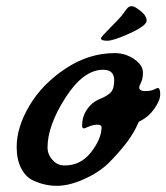

<svg xmlns="http://www.w3.org/2000/svg" viewBox="-20 -571 539 622"><path d="M86 13Q63 2 48.5 -26Q34 -54 34 -95Q34 -159 75.5 -229Q117 -299 192.5 -349Q268 -399 352 -399Q391 -399 422 -374Q443 -357 443 -336.5Q443 -316 437 -304Q431 -292 431 -288Q431 -276 450 -276Q469 -276 479 -281Q489 -286 491 -286Q499 -286 499 -265.5Q499 -245 479 -217.5Q459 -190 430 -177L420 -156Q395 -106 331 -42Q300 -12 252 9.5Q204 31 164 31Q124 31 86 13ZM309 -159Q309 -167 295.5 -167Q282 -167 268 -161Q254 -155 252 -155Q246 -155 246 -164Q246 -203 274 -231Q285 -243 306 -251.5Q327 -260 338.5 -271.5Q350 -283 350 -311Q350 -345 314 -345Q250 -345 192 -254.5Q134 -164 134 -93Q134 -69 153 -50Q167 -35 190 -35Q242 -35 275.5 -78.5Q309 -122 309 -159ZM307 -447Q307 -451 337 -481Q367 -511 374 -520Q381 -529 384.5 -534Q388 -539 390 -541.5Q392 -544 394 -546Q399 -551 407.5 -551Q416 -551 435.5 -535.5Q455 -520 455 -504Q455 -488 401.5 -463.5Q348 -439 327.5 -439Q307 -439 307 -447Z"/></svg>

Font: Condiment
Style: Regular
Weight: 400
Designer: Angel Koziupa, Alejandro Paul
Foundry: Angel Koziupa, Alejandro Paul
Version: Version 1.001